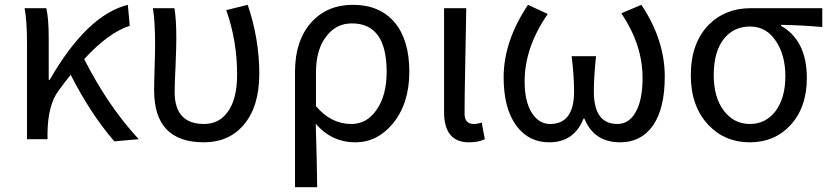

<svg xmlns="http://www.w3.org/2000/svg" viewBox="-20 -577 3443 796"><path d="M454 9Q356 -104 273 -267Q245 -232 222 -200Q179 -142 177 -28V0H92V-394Q92 -490 82 -543H172Q182 -502 182 -416V-246H186Q341 -515 510 -557L518 -470Q430 -442 329 -332Q428 -137 555 0Z M619 -202Q619 -234 621 -298Q623 -362 623 -394Q623 -486 614 -543H703Q711 -500 711 -416Q711 -386 708 -308Q704 -230 704 -196Q704 -63 826 -63Q888 -63 924 -113Q963 -166 963 -268Q963 -408 918 -535L1007 -557Q1055 -415 1055 -271Q1055 -136 991 -60Q929 13 825 13Q619 13 619 -202Z M1203 -278Q1203 -412 1274 -488Q1339 -557 1443 -557Q1555 -557 1617 -483Q1677 -410 1677 -280Q1677 -147 1608 -64Q1544 13 1453 13Q1355 13 1289 -64Q1294 97 1295 199H1203ZM1540 -120Q1583 -180 1583 -279Q1583 -480 1439 -480Q1375 -480 1335 -429Q1290 -374 1290 -276V-137Q1352 -63 1437 -63Q1500 -63 1540 -120Z M1821 -113V-543H1913L1909 -319Q1906 -182 1906 -106Q1906 -63 1944 -63Q1959 -63 1977 -69L1990 0Q1964 13 1924 13Q1821 13 1821 -113Z M2122 -54Q2068 -126 2068 -256Q2068 -406 2169 -557L2251 -519Q2155 -381 2155 -239Q2155 -156 2185 -109Q2214 -63 2261 -63Q2360 -63 2360 -198Q2360 -261 2350 -344H2451Q2442 -257 2442 -198Q2442 -63 2539 -63Q2587 -63 2614 -110Q2644 -160 2644 -254Q2644 -391 2556 -522L2639 -557Q2736 -412 2736 -259Q2736 -126 2686 -55Q2637 13 2551 13Q2443 13 2403 -85H2399Q2360 13 2257 13Q2173 13 2122 -54Z M2917 -59Q2844 -136 2844 -265Q2844 -400 2920 -476Q2988 -543 3092 -543H3389V-465Q3295 -473 3218 -474V-470Q3325 -409 3325 -254Q3325 -131 3256 -57Q3191 13 3088 13Q2985 13 2917 -59ZM3195 -116Q3236 -171 3236 -261Q3236 -347 3198 -405Q3158 -467 3090 -467Q3022 -467 2982 -417Q2939 -364 2939 -265Q2939 -173 2981 -118Q3023 -63 3089 -63Q3154 -63 3195 -116Z"/></svg>

Font: Source Han Sans K Regular
Style: Regular
Weight: 400
Designer: Ryoko NISHIZUKA  (kana & ideographs); Paul D. Hunt (Latin, Greek & Cyrillic); Wenlong ZHANG  (bopomofo); Sandoll Communi
Foundry: Adobe Systems Incorporated
Version: Version 1.00 July 18, 2014, initial release